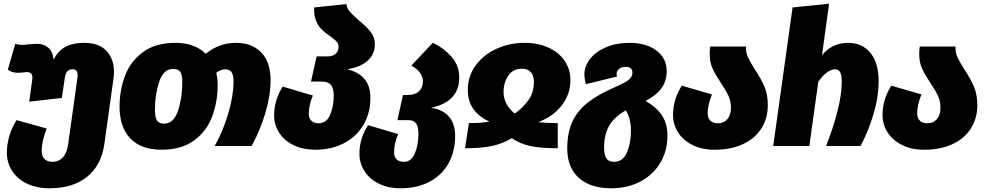

<svg xmlns="http://www.w3.org/2000/svg" viewBox="-20 -784 5294 1031"><path d="M592 -398Q592 -379 589 -359L540 -8Q524 103 448 165Q372 227 246 227Q177 227 125 202Q73 177 45 133.5Q17 90 17 36Q17 -11 31 -56.5Q45 -102 69 -139L231 -94Q204 -27 204 25Q204 85 264 85Q295 85 317.5 61Q340 37 346 -10L396 -368Q397 -373 397 -381Q397 -412 369 -412Q334 -412 328 -366L312 -258L137 -238L153 -355Q154 -359 154 -367Q154 -397 125 -397Q119 -397 103 -395Q85 -393 76 -393Q61 -393 46.5 -397.5Q32 -402 22 -410L62 -549Q79 -543 99 -543Q116 -543 132 -546Q171 -549 178 -549Q213 -549 238 -529Q263 -509 268 -464Q292 -511 331.5 -532.5Q371 -554 430 -554Q512 -554 552 -510.5Q592 -467 592 -398Z M1433 -353Q1433 -271 1404.5 -176Q1376 -81 1331 0H1133Q1177 -78 1205.5 -174Q1234 -270 1234 -346Q1234 -382 1223 -397Q1212 -412 1190 -412Q1166 -412 1141 -393Q1149 -365 1149 -323Q1148 -236 1119 -158Q1090 -80 1022.5 -30Q955 20 847 20Q738 20 680 -40.5Q622 -101 622 -211Q622 -299 651 -376.5Q680 -454 747.5 -504Q815 -554 923 -554Q973 -554 1014.5 -539Q1056 -524 1085 -495Q1156 -554 1247 -554Q1332 -554 1382.5 -502.5Q1433 -451 1433 -353ZM910 -414Q858 -414 835 -345.5Q812 -277 812 -196Q812 -154 823 -137Q834 -120 861 -120Q913 -120 936 -190Q959 -260 959 -344Q959 -382 948 -398Q937 -414 910 -414Z M1969 -259Q1969 -176 1931 -112.5Q1893 -49 1826 -14.5Q1759 20 1673 20Q1607 20 1556.5 -4.5Q1506 -29 1479 -71.5Q1452 -114 1452 -165Q1452 -246 1498 -319L1660 -271Q1638 -218 1638 -174Q1638 -149 1652 -135.5Q1666 -122 1691 -122Q1733 -122 1752.5 -167Q1772 -212 1772 -272Q1772 -310 1757 -328Q1742 -346 1708 -346H1650L1680 -481H1738Q1767 -481 1782.5 -495Q1798 -509 1798 -532Q1798 -550 1786.5 -562Q1775 -574 1751 -591Q1724 -609 1706.5 -626.5Q1689 -644 1677 -673Q1665 -702 1667 -744L1840 -762Q1843 -739 1859.5 -720Q1876 -701 1909 -673Q1950 -639 1971.5 -611Q1993 -583 1993 -546Q1993 -493 1954 -458Q1915 -423 1844 -412Q1969 -383 1969 -259Z M2424 -56Q2424 29 2388.5 93Q2353 157 2286.5 192Q2220 227 2131 227Q2064 227 2014 202Q1964 177 1937 134.5Q1910 92 1910 41Q1910 -39 1956 -112L2118 -64Q2096 -11 2096 33Q2096 58 2109.5 71.5Q2123 85 2149 85Q2188 85 2207.5 40Q2227 -5 2227 -68Q2227 -104 2214 -121.5Q2201 -139 2172 -139H2114L2144 -274H2169Q2209 -274 2230 -294Q2251 -314 2251 -347Q2251 -396 2189 -432L2304 -554Q2358 -530 2402 -482Q2446 -434 2446 -368Q2446 -303 2409 -262.5Q2372 -222 2294 -205Q2359 -196 2391.5 -157Q2424 -118 2424 -56Z M3043 -354Q3043 -278 2996.5 -218Q2950 -158 2870 -128Q2916 -123 2975 -123V12Q2886 12 2829.5 0.5Q2773 -11 2729 -42Q2676 -11 2618.5 0.5Q2561 12 2477 12L2498 -123Q2565 -123 2608 -131Q2551 -157 2521.5 -199.5Q2492 -242 2492 -300Q2492 -375 2534 -432.5Q2576 -490 2646 -522Q2716 -554 2797 -554Q2869 -554 2925 -528.5Q2981 -503 3012 -457.5Q3043 -412 3043 -354ZM2744 -174Q2793 -209 2820 -250Q2847 -291 2847 -343Q2847 -378 2830.5 -396.5Q2814 -415 2782 -415Q2735 -415 2709.5 -378Q2684 -341 2684 -290Q2684 -224 2744 -174Z M3564 -54Q3564 25 3526.5 89Q3489 153 3420 190Q3351 227 3261 227Q3151 227 3088.5 171.5Q3026 116 3026 13Q3026 -72 3054 -131.5Q3082 -191 3136.5 -233.5Q3191 -276 3278 -314Q3338 -340 3357 -356Q3376 -372 3376 -394Q3376 -409 3367 -417Q3358 -425 3340 -425Q3317 -425 3304 -414Q3291 -403 3291 -387Q3291 -381 3293 -373L3126 -332Q3118 -364 3118 -385Q3118 -428 3148 -467Q3178 -506 3233.5 -530Q3289 -554 3363 -554Q3422 -554 3467 -534.5Q3512 -515 3536 -481Q3560 -447 3560 -404Q3560 -349 3532.5 -311Q3505 -273 3447 -242Q3507 -207 3535.5 -163Q3564 -119 3564 -54ZM3368 -82Q3368 -153 3340 -191Q3278 -156 3251 -109Q3224 -62 3224 9Q3224 49 3236.5 67Q3249 85 3276 85Q3325 85 3346.5 35Q3368 -15 3368 -82Z M3818 20H3817Q3750 20 3699.5 -5Q3649 -30 3621.5 -72.5Q3594 -115 3594 -167Q3594 -249 3641 -324L3803 -277Q3780 -220 3780 -176Q3780 -150 3794.5 -136Q3809 -122 3836 -122Q3867 -122 3886 -144.5Q3905 -167 3905 -206Q3905 -241 3892 -269Q3879 -297 3852 -337Q3822 -382 3806.5 -415.5Q3791 -449 3791 -495Q3791 -515 3794 -534H3986V-525Q3986 -498 3997.5 -474Q4009 -450 4033 -412Q4067 -361 4085 -318.5Q4103 -276 4103 -219Q4103 -148 4068 -93.5Q4033 -39 3968.5 -9.5Q3904 20 3818 20Z M4698 -349Q4698 -263 4670.5 -171Q4643 -79 4601 0H4416Q4452 -91 4476 -183Q4500 -275 4500 -344Q4500 -380 4491.5 -396Q4483 -412 4464 -412Q4444 -412 4421 -395.5Q4398 -379 4374 -345L4326 0H4132L4236 -744L4432 -764L4394 -488Q4449 -554 4534 -554Q4610 -554 4654 -500Q4698 -446 4698 -349Z M4943 20H4942Q4875 20 4824.5 -5Q4774 -30 4746.5 -72.5Q4719 -115 4719 -167Q4719 -249 4766 -324L4928 -277Q4905 -220 4905 -176Q4905 -150 4919.5 -136Q4934 -122 4961 -122Q4992 -122 5011 -144.5Q5030 -167 5030 -206Q5030 -241 5017 -269Q5004 -297 4977 -337Q4947 -382 4931.5 -415.5Q4916 -449 4916 -495Q4916 -515 4919 -534H5111V-525Q5111 -498 5122.5 -474Q5134 -450 5158 -412Q5192 -361 5210 -318.5Q5228 -276 5228 -219Q5228 -148 5193 -93.5Q5158 -39 5093.5 -9.5Q5029 20 4943 20Z"/></svg>

Font: FiraGO Heavy
Style: Italic
Weight: 900
Italic angle: -8°
Designer: bBox Type GmbH
Foundry: bBox Type GmbH
Version: Version 1.001